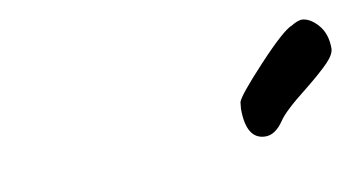

<svg xmlns="http://www.w3.org/2000/svg" viewBox="-34 -660 549 293"><g transform="rotate(-10 240.5 -513.0)"><path d="M329 -478 330 -488Q332 -497 373 -541Q414 -585 428 -590Q436 -595 443 -596Q456 -596 468.5 -582Q481 -568 481 -545Q481 -536 469.5 -524Q458 -512 432 -491Q396 -463 387 -449Q374 -430 359 -430Q329 -430 329 -478Z"/></g></svg>

Font: Caveat
Style: Bold
Weight: 700
Designer: Pablo Impallari
Foundry: Pablo Impallari
Version: Version 1.500; ttfautohint (v1.6)